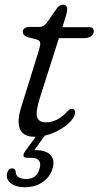

<svg xmlns="http://www.w3.org/2000/svg" viewBox="-20 -565 413 805"><path d="M135.5 -399 93.5 -410Q75.5 -417 75.5 -432Q75.5 -440.5 83 -446.2Q90.5 -452 102 -452H144Q163 -452 176 -469L217.5 -529Q228.5 -545 244 -545Q261.5 -545 261.5 -526.5Q261.5 -519 259.2 -509Q257 -499 253 -487L241.5 -451H354.5Q373 -451 373 -434.5Q373 -420.5 361.5 -412.8Q350 -405 331 -405H227L147.5 -155.5Q128 -93.5 136 -72.8Q144 -52 172 -52Q220.5 -52 261.5 -97Q269 -104.5 272.8 -106.5Q276.5 -108.5 282 -108.5Q294.5 -108.5 294.5 -94Q294.5 -73 269.2 -49.2Q244 -25.5 205 -8.5Q166 8.5 125 8.5Q76 8.5 63 -25.5Q50 -59.5 70.5 -121L140 -344Q148.5 -370 148.8 -382.2Q149 -394.5 135.5 -399ZM142 -8.5H176.5L123.5 65Q127 64.5 130.5 64.5Q171.5 64.5 191 84.2Q210.5 104 201 139.5Q191.5 175.5 159.8 197.8Q128 220 84 220Q46.5 220 25 203Q3.5 186 10 160.5Q15 141 31 141Q44 141 45.5 154Q46 171.5 59 178.5Q72 185.5 90 185.5Q135 185.5 146.5 140Q152 120 143.2 108.2Q134.5 96.5 111 96.5H92Q79.5 96.5 78.5 88.2Q77.5 80 85.5 69Z"/></svg>

Font: Fraunces 9pt S100 Light
Style: Italic
Weight: 300
Italic angle: -16°
Version: Version 1.000; ttfautohint (v1.8.3)